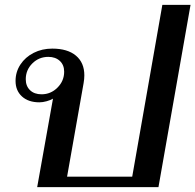

<svg xmlns="http://www.w3.org/2000/svg" viewBox="-20 -770 804 790"><path d="M198 -364Q188 -358 172 -353.5Q156 -349 142 -349Q97 -349 70.5 -373Q44 -397 44 -437Q44 -474 64 -504.5Q84 -535 118.5 -552.5Q153 -570 195 -570Q258 -570 292.5 -541Q327 -512 327 -460Q327 -445 324 -428L256 -43H524L648 -750H764L632 0H133ZM244 -475Q244 -503 226 -519.5Q208 -536 179 -536Q140 -536 113 -509Q86 -482 86 -444Q86 -416 103.5 -399Q121 -382 151 -382Q189 -382 216.5 -409.5Q244 -437 244 -475Z"/></svg>

Font: Fahkwang Medium
Style: Italic
Weight: 500
Italic angle: -10°
Version: Version 1.000; ttfautohint (v1.6)